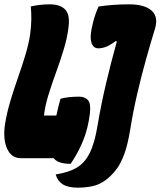

<svg xmlns="http://www.w3.org/2000/svg" viewBox="-40 -730 741 886"><path d="M56 0Q13 0 -7 -43.5Q-27 -87 -17 -156Q-9 -207 7 -261Q23 -315 42 -369Q61 -423 76.5 -474Q92 -525 99 -571Q104 -609 104.5 -640Q105 -671 102 -700Q142 -710 190 -710Q237 -710 260.5 -686.5Q284 -663 276 -603Q270 -554 254 -501.5Q238 -449 218.5 -395.5Q199 -342 183.5 -292Q168 -242 163 -197H220Q228 -234 239 -274Q256 -279 278 -281.5Q300 -284 325 -284Q351 -284 365.5 -268.5Q380 -253 375 -207Q366 -135 343 -79.5Q320 -24 286 26Q227 26 208 0ZM217 75Q276 66 313.5 44Q351 22 374 -24Q397 -70 410 -150Q426 -246 449 -343.5Q472 -441 499 -538L495 -541Q469 -522 450.5 -514.5Q432 -507 413 -507Q390 -507 381.5 -535Q373 -563 389 -625Q394 -646 401 -665.5Q408 -685 415 -700Q450 -705 483.5 -707.5Q517 -710 556 -710Q627 -710 659.5 -681Q692 -652 675 -597Q655 -532 633.5 -455Q612 -378 593 -296Q574 -214 561 -133Q550 -64 533.5 -19Q517 26 495.5 53.5Q474 81 449 100Q418 123 385 129.5Q352 136 319 136Q274 136 249.5 120.5Q225 105 217 75Z"/></svg>

Font: Recursive Mn Csl St Blk
Style: Italic
Weight: 900
Italic angle: -15°
Monospace: yes
Version: Version 1.079;hotconv 1.0.112;makeotfexe 2.5.65598; ttfautoh